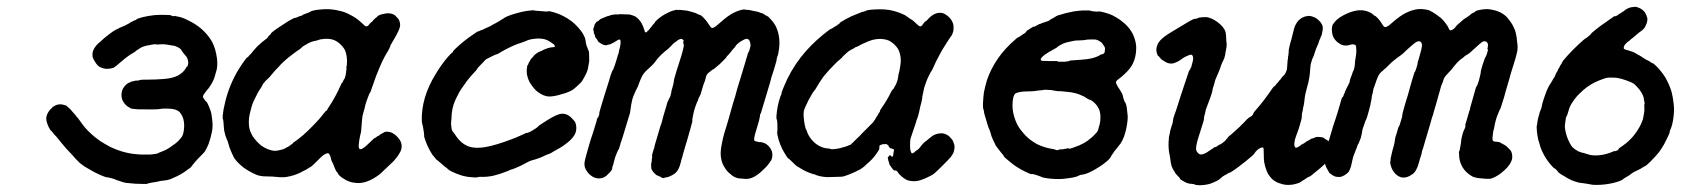

<svg xmlns="http://www.w3.org/2000/svg" viewBox="-20 -505 4981 569"><path d="M436 -460Q444 -461 462 -461Q486 -461 488 -459Q490 -457 493.5 -457Q497 -457 497 -458Q497 -458 506 -456Q520 -454 537 -445Q584 -423 608 -382Q619 -362 623 -332Q626 -307 620 -291Q619 -288 618 -284Q614 -266 602 -249Q599 -244 592 -236Q583 -225 582 -221Q581 -218 582 -216Q583 -214 586.5 -209Q590 -204 591 -204Q593 -204 599 -190Q601 -185 604 -177Q607 -169 608 -157Q612 -133 608 -114Q604 -94 598 -78Q592 -64 587 -56Q585 -53 575 -43Q563 -31 558 -25Q556 -22 553.5 -19.5Q551 -17 548.5 -13Q546 -9 543.5 -7.5Q541 -6 537 -3Q518 12 494 22Q489 24 485 26Q476 29 467 30Q463 30 457 31Q446 34 431 36Q427 37 421 38L415 40H400Q380 40 365 38Q358 37 354 37Q343 35 339 33Q334 31 330 30Q326 29 320.5 26.5Q315 24 309.5 23Q304 22 301 21Q298 20 294 20Q290 19 276 13Q258 5 247 -2Q243 -4 240 -6Q229 -12 219 -20Q215 -23 213.5 -25Q212 -27 208.5 -30Q205 -33 204 -34.5Q203 -36 194 -46Q183 -57 176 -65Q167 -76 160 -84Q154 -91 149.5 -97Q145 -103 142 -105Q138 -110 134 -115L129 -120L124 -129Q117 -144 117 -155Q118 -165 124 -174Q126 -177 128.5 -180Q131 -183 132 -183L133 -184Q133 -186 139.5 -190Q146 -194 151 -195Q160 -197 170 -194Q178 -192 178 -191Q178 -190 182 -187Q186 -184 190 -179.5Q194 -175 195.5 -173Q197 -171 200 -168L206 -161L207 -159Q209 -157 211 -155Q226 -134 231 -128Q251 -105 277 -87Q291 -78 306 -70Q329 -59 351 -53.5Q373 -48 399 -47Q411 -47 415.5 -47Q420 -47 426 -47Q439 -49 442 -49Q447 -50 449 -51Q449 -52 455 -54Q475 -61 489 -72Q491 -74 493 -75Q506 -83 517 -97Q522 -103 524 -114Q527 -130 525 -144Q523 -160 513 -172Q504 -182 482 -183Q464 -184 454 -182Q446 -180 390 -181Q371 -182 367 -184Q365 -186 362 -187Q356 -190 350 -197Q344 -204 342 -211Q340 -216 340 -222Q340 -228 341 -233Q343 -242 349 -249Q356 -258 365 -261Q368 -262 368 -262.5Q368 -263 373.5 -264Q379 -265 379 -265.5Q379 -266 383 -266Q392 -266 395 -268Q396 -269 419 -269Q442 -269 466 -271Q492 -273 507 -281Q524 -290 532 -305L534 -308Q534 -307 536 -309Q537 -313 538 -319Q538 -322 537 -326Q535 -335 530 -340Q522 -349 519 -354Q516 -358 515 -360Q509 -365 498 -369L491 -370Q486 -371 474 -373Q468 -373 464 -374Q460 -374 445 -373L441 -374L431 -373Q427 -372 422 -371Q405 -369 393 -361Q391 -359 388.5 -358Q386 -357 383 -354Q380 -351 376 -349Q361 -341 340 -323Q322 -307 316 -304Q306 -301 298 -301Q286 -301 275 -307Q267 -312 261 -323Q258 -327 258 -327.5Q258 -328 257 -330.5Q256 -333 256 -333Q254 -334 254 -345Q254 -356 265 -370L275 -380Q274 -378 279 -383Q288 -392 299 -400Q319 -416 328 -419Q330 -420 332.5 -421.5Q335 -423 335.5 -423Q336 -423 339 -424.5Q342 -426 347 -428Q353 -430 357 -433Q359 -434 360.5 -434.5Q362 -435 362 -435.5Q362 -436 364 -437Q366 -438 366.5 -438.5Q367 -439 369.5 -440Q372 -441 373.5 -442Q375 -443 377 -444Q385 -446 384.5 -447.5Q384 -449 402 -454Q419 -458 436 -460Z M931 -477Q959 -480 986 -473Q1001 -470 1016 -462Q1035 -453 1051 -438Q1060 -430 1062 -428Q1067 -425 1072 -430Q1073 -431 1076 -435L1080 -439Q1081 -438 1087 -446L1090 -449Q1090 -449 1093.5 -452Q1097 -455 1097.5 -455Q1098 -455 1099 -457Q1102 -460 1109 -462Q1113 -463 1117 -464Q1119 -464 1123 -465Q1134 -467 1144 -463Q1149 -462 1155 -455Q1162 -448 1163 -445Q1163 -444 1164 -441Q1167 -434 1165 -425Q1163 -415 1149 -391Q1146 -386 1143.5 -381.5Q1141 -377 1138.5 -373Q1136 -369 1136.5 -368Q1137 -367 1136 -366Q1135 -365 1134 -362Q1133 -359 1127.5 -350Q1122 -341 1121 -339Q1115 -329 1104 -303Q1096 -285 1084 -250Q1078 -232 1078 -233L1074 -226Q1072 -220 1071 -218Q1065 -203 1063 -195Q1062 -189 1060 -182Q1058 -175 1057 -172Q1054 -163 1053 -151Q1051 -129 1051 -126Q1051 -123 1050 -114Q1048 -106 1047 -102Q1041 -71 1044 -66Q1045 -63 1049 -63Q1056 -63 1076 -83Q1090 -97 1091 -96Q1092 -96 1097 -100Q1099 -102 1100 -102Q1103 -102 1104 -104Q1104 -105 1109.5 -108Q1115 -111 1117 -112Q1122 -117 1138 -113Q1147 -110 1157 -100Q1168 -89 1170 -77Q1172 -63 1164 -51Q1158 -40 1146 -27Q1120 -2 1107 10Q1087 26 1067 33Q1050 39 1034 37Q1022 36 1015 33Q1006 30 996 23Q992 21 987 16Q982 11 982 11Q983 9 977 3Q976 2 976 1.5Q976 1 974.5 -1.5Q973 -4 971 -9.5Q969 -15 967 -20Q961 -30 960 -39Q957 -48 954 -50Q951 -52 945 -49Q936 -45 923 -31Q907 -15 903 -12Q890 -3 867 8Q849 16 831 19Q823 21 806 20Q800 19 795 19Q789 18 776.5 18Q764 18 761 17.5Q758 17 753 16.5Q748 16 740 13Q719 4 701 -9Q684 -23 676 -34Q673 -38 672 -41Q671 -43 669 -47Q667 -51 667 -51.5Q667 -52 665.5 -55Q664 -58 663 -60.5Q662 -63 660 -68.5Q658 -74 657 -79Q655 -87 651 -95Q648 -102 646 -111Q645 -115 645 -115Q644 -116 642 -146Q641 -153 640 -153Q640 -153 640 -155Q640 -157 640 -161Q640 -165 641 -169Q642 -181 645 -192Q655 -242 681 -289Q689 -303 700 -319Q711 -335 713 -335Q715 -335 718 -340Q721 -343 721.5 -343.5Q722 -344 724 -346Q728 -352 743 -368L761 -384Q760 -383 759 -382Q774 -393 774 -395Q774 -396 777 -399Q783 -404 783 -406Q783 -407 791.5 -413.5Q800 -420 812.5 -428Q825 -436 834 -442Q851 -452 854 -452Q857 -452 862 -454.5Q867 -457 870 -457.5Q873 -458 875 -459Q877 -462 890 -466Q896 -468 899 -470Q906 -475 931 -477ZM960 -389Q956 -390 947.5 -390Q939 -390 936 -389Q929 -389 919 -385Q915 -384 910 -383Q904 -382 894 -377Q889 -374 884.5 -371.5Q880 -369 877 -367Q874 -365 874.5 -364.5Q875 -364 873 -363Q866 -357 859 -353Q853 -349 847 -344Q841 -339 834 -334Q820 -322 813 -315Q810 -311 806 -307Q799 -301 785 -284Q777 -274 773 -271Q768 -267 760 -257Q758 -253 755 -247.5Q752 -242 750 -240Q746 -235 734 -210Q728 -198 726.5 -191.5Q725 -185 723 -179Q720 -169 718 -155Q716 -132 721 -118Q723 -112 729 -101Q740 -85 755 -73Q774 -60 793 -58Q803 -58 817 -62Q828 -66 829 -68Q830 -68 833 -69.5Q836 -71 837.5 -72.5Q839 -74 842 -76Q848 -79 848 -81Q847 -81 853 -85Q877 -101 906 -131Q927 -152 942 -172Q947 -178 947 -177Q947 -176 948 -177Q950 -180 951 -182Q951 -184 954 -187Q974 -217 990 -253Q993 -260 994 -260Q995 -260 997 -265Q999 -270 1000 -270Q1001 -271 1003 -277.5Q1005 -284 1005 -287Q1005 -289 1006 -294L1007 -303L1006 -304Q1007 -305 1008 -314Q1010 -339 1002 -357Q996 -368 984.5 -377.5Q973 -387 960 -389Z M1553 -474Q1560 -475 1564 -474Q1566 -473 1577.5 -472.5Q1589 -472 1596 -471H1605Q1605 -472 1606 -472Q1607 -472 1612 -471Q1633 -466 1650 -457Q1662 -451 1674 -442Q1694 -426 1707 -406Q1713 -395 1714 -391Q1714 -389 1715 -386Q1716 -383 1716 -379Q1718 -369 1721 -363Q1722 -360 1723 -357.5Q1724 -355 1725 -353Q1726 -349 1726 -334Q1727 -324 1725 -317Q1723 -301 1719 -291Q1716 -285 1712 -277Q1705 -263 1700 -259Q1697 -256 1690 -249.5Q1683 -243 1676 -238Q1664 -231 1645 -226Q1623 -219 1607.5 -219Q1592 -219 1573 -233Q1562 -242 1553 -256Q1545 -268 1542 -283Q1541 -287 1541 -294.5Q1541 -302 1542 -306Q1543 -313 1544 -312.5Q1545 -312 1547 -319Q1549 -323 1550 -324Q1551 -325 1552 -327.5Q1553 -330 1554 -331Q1558 -334 1559 -336Q1566 -345 1568 -345Q1568 -345 1570.5 -347Q1573 -349 1573 -349H1574Q1575 -351 1582 -353Q1586 -354 1588 -356Q1602 -363 1616 -365Q1622 -365 1623.5 -366Q1625 -367 1624 -370Q1622 -374 1612 -380Q1604 -386 1593 -389Q1579 -392 1563 -390Q1547 -388 1540 -384Q1538 -383 1529.5 -380Q1521 -377 1512 -374Q1489 -365 1465 -351Q1458 -346 1452 -344Q1449 -344 1435.5 -337Q1422 -330 1420 -329Q1417 -326 1397 -305Q1394 -301 1392.5 -298.5Q1391 -296 1387 -292Q1368 -272 1356 -254Q1345 -239 1340 -230Q1338 -225 1335 -220Q1326 -203 1322 -187Q1318 -170 1318 -154Q1317 -147 1317 -144Q1316 -139 1318 -126Q1319 -117 1325 -111Q1327 -109 1332 -101Q1346 -81 1364 -73Q1377 -67 1395 -67Q1409 -67 1423 -70Q1449 -75 1490 -90Q1507 -96 1531 -107Q1538 -111 1540.5 -111Q1543 -111 1546.5 -112.5Q1550 -114 1550 -114L1554 -116Q1555 -117 1563 -121.5Q1571 -126 1574 -129.5Q1577 -133 1582 -136Q1587 -139 1599 -147Q1630 -167 1645 -168Q1651 -168 1655 -167Q1667 -164 1677 -152Q1683 -146 1685 -142Q1688 -134 1688 -126Q1688 -117 1685 -110Q1680 -98 1665 -85Q1648 -71 1631 -62Q1630 -61 1622 -57Q1612 -50 1605 -48Q1602 -47 1599 -46Q1580 -36 1557 -30Q1549 -28 1535 -20Q1529 -16 1510 -8Q1504 -5 1496.5 -3Q1489 -1 1487 1Q1480 4 1468 8Q1464 9 1459 11Q1453 13 1441 16Q1421 20 1405 19Q1399 19 1396 20Q1391 22 1376 20Q1359 19 1342 13Q1330 9 1318 3Q1310 -1 1307 -4Q1306 -6 1302 -8.5Q1298 -11 1294 -15Q1290 -19 1287 -21Q1284 -23 1281 -26Q1275 -32 1275 -30L1261 -47Q1245 -72 1237 -100V-104L1236 -114Q1235 -119 1234 -126Q1233 -133 1232 -135.5Q1231 -138 1230 -146Q1229 -180 1239 -215Q1250 -252 1272 -287Q1288 -314 1308 -337Q1319 -349 1320 -349Q1322 -349 1323 -353Q1322 -353 1329 -360Q1355 -385 1387 -406Q1396 -413 1398 -412Q1399 -412 1404 -415Q1407 -416 1408 -416Q1409 -416 1411.5 -417.5Q1414 -419 1414.5 -419Q1415 -419 1417.5 -420.5Q1420 -422 1423 -423Q1432 -426 1444 -434Q1447 -435 1449.5 -436.5Q1452 -438 1452.5 -438.5Q1453 -439 1455.5 -440Q1458 -441 1458 -441.5Q1458 -442 1462 -444Q1466 -446 1466 -446.5Q1466 -447 1470 -449Q1474 -451 1476 -453Q1479 -455 1492 -460Q1506 -465 1527 -470Q1540 -473 1553 -474Z M2184 -477Q2185 -477 2186 -477Q2187 -477 2187 -477Q2187 -476 2193 -476Q2200 -476 2211 -473Q2216 -472 2221.5 -471Q2227 -470 2231.5 -468Q2236 -466 2238 -466Q2241 -465 2247 -461Q2253 -457 2254 -457Q2256 -457 2263 -449Q2271 -441 2277 -431Q2281 -424 2284 -415Q2294 -385 2287 -350Q2286 -342 2284 -338Q2282 -334 2282 -331Q2282 -326 2278 -314Q2276 -307 2273 -297Q2270 -287 2267.5 -280Q2265 -273 2264.5 -269.5Q2264 -266 2262 -260Q2258 -247 2250 -220Q2248 -214 2245.5 -205Q2243 -196 2241 -190Q2237 -176 2235 -170Q2233 -167 2232.5 -165.5Q2232 -164 2232 -160Q2231 -151 2224 -129Q2215 -101 2215 -93Q2215 -91 2215 -89Q2217 -86 2229 -84Q2237 -84 2242.5 -82Q2248 -80 2251 -78Q2259 -72 2262 -67Q2263 -66 2265 -62Q2269 -55 2269 -46Q2269 -33 2262 -25Q2254 -13 2242 -2Q2224 16 2208 22Q2198 26 2187 25Q2167 24 2163 22Q2153 19 2145 11Q2135 4 2128 -8Q2121 -18 2118 -31Q2113 -50 2119 -78Q2122 -95 2127 -112Q2129 -117 2132.5 -129.5Q2136 -142 2140 -155Q2143 -166 2147 -180Q2151 -194 2153 -201Q2156 -210 2158.5 -218.5Q2161 -227 2162 -231.5Q2163 -236 2164 -239Q2165 -242 2167 -249Q2170 -258 2175 -275Q2181 -296 2188 -318Q2192 -333 2194 -338Q2196 -347 2198 -350Q2201 -354 2203 -364Q2204 -368 2204 -368Q2205 -370 2203.5 -377Q2202 -384 2200 -386Q2200 -387 2197.5 -388.5Q2195 -390 2193 -390Q2188 -390 2180 -385Q2167 -378 2161 -370Q2159 -366 2155 -362Q2151 -358 2146.5 -352Q2142 -346 2138 -342Q2134 -338 2134 -338Q2135 -336 2113 -315Q2101 -305 2098 -302.5Q2095 -300 2094.5 -299.5Q2094 -299 2094 -300Q2093 -300 2087 -295Q2084 -292 2082 -291Q2076 -287 2073 -280Q2072 -278 2071.5 -275Q2071 -272 2070 -268Q2064 -254 2059 -235Q2056 -223 2053 -219Q2051 -216 2049 -210Q2049 -207 2047 -205Q2045 -201 2039 -184Q2037 -178 2034 -164Q2033 -158 2032 -152.5Q2031 -147 2032 -146Q2032 -145 2027 -127Q2023 -114 2022 -109.5Q2021 -105 2018.5 -97Q2016 -89 2013 -78.5Q2010 -68 2007.5 -60Q2005 -52 2004 -48Q2003 -44 2002.5 -41.5Q2002 -39 2000 -34Q1997 -21 1994 -12Q1990 -1 1985 4Q1980 11 1966 17Q1958 21 1950 21L1949 23H1947Q1944 22 1941 22L1940 21H1941Q1940 20 1934 17.5Q1928 15 1928 15Q1926 15 1921 10Q1915 5 1911 -3L1910 -7V-12Q1909 -20 1910 -20Q1910 -20 1911 -25.5Q1912 -31 1911.5 -31.5Q1911 -32 1912 -35Q1914 -42 1912 -43Q1912 -44 1913 -48Q1918 -66 1919 -67Q1919 -69 1920.5 -75Q1922 -81 1924.5 -88.5Q1927 -96 1930.5 -108.5Q1934 -121 1936 -127.5Q1938 -134 1941 -142Q1943 -150 1945.5 -159.5Q1948 -169 1950.5 -176.5Q1953 -184 1954.5 -189.5Q1956 -195 1957 -199Q1958 -203 1959 -204.5Q1960 -206 1960 -206L1963 -213Q1964 -215 1965 -216Q1966 -217 1968 -225Q1970 -233 1970 -236Q1970 -237 1973 -246.5Q1976 -256 1976.5 -261.5Q1977 -267 1978 -271Q1981 -281 1985 -295Q1988 -304 1999 -339Q2004 -356 2006 -366Q2007 -371 2006 -374.5Q2005 -378 2004.5 -379.5Q2004 -381 2005 -381.5Q2006 -382 2006 -384Q2005 -388 2000 -389.5Q1995 -391 1985 -383Q1981 -380 1977.5 -377.5Q1974 -375 1971 -371Q1962 -361 1951 -353Q1938 -342 1933 -336Q1930 -333 1926.5 -328.5Q1923 -324 1921 -321Q1916 -314 1898 -298Q1888 -289 1883 -279.5Q1878 -270 1873 -256Q1871 -249 1868 -244Q1866 -241 1857 -220Q1855 -215 1854 -211Q1850 -194 1848 -177Q1848 -172 1845 -163.5Q1842 -155 1841 -150.5Q1840 -146 1836 -134Q1831 -118 1826 -101Q1824 -94 1821.5 -87.5Q1819 -81 1818 -76Q1815 -64 1812 -60Q1811 -59 1809.5 -55.5Q1808 -52 1807 -49Q1803 -41 1799 -24Q1798 -17 1795 -11Q1794 -7 1794 -5Q1793 1 1783 10Q1777 17 1771 20Q1754 28 1737 19Q1723 11 1716 -3Q1712 -10 1712 -20Q1712 -28 1722 -62Q1726 -76 1728 -82.5Q1730 -89 1731.5 -94Q1733 -99 1736.5 -109Q1740 -119 1741.5 -125Q1743 -131 1745.5 -138Q1748 -145 1749 -151Q1750 -154 1750.5 -155.5Q1751 -157 1752 -156L1755 -163Q1757 -169 1756 -169Q1755 -169 1763 -195Q1766 -206 1769 -215Q1772 -224 1773 -228Q1777 -242 1785 -266Q1787 -274 1789 -280Q1791 -286 1792.5 -290Q1794 -294 1794 -294L1798 -300Q1798 -303 1799 -304Q1800 -305 1805.5 -322.5Q1811 -340 1811 -342Q1812 -342 1813 -346.5Q1814 -351 1814.5 -354Q1815 -357 1815.5 -359Q1816 -361 1816.5 -361.5Q1817 -362 1817.5 -367Q1818 -372 1819 -373Q1819 -375 1819 -379Q1819 -383 1819 -384Q1818 -388 1815 -388Q1813 -388 1807 -384Q1800 -379 1791 -375Q1787 -373 1782.5 -372.5Q1778 -372 1778 -371Q1776 -370 1769 -372Q1761 -375 1755 -380Q1751 -383 1751.5 -383.5Q1752 -384 1750 -387Q1745 -393 1744 -395Q1743 -403 1740 -406Q1740 -406 1740 -407.5Q1740 -409 1739.5 -411.5Q1739 -414 1738.5 -416Q1738 -418 1738 -418L1742 -431V-432Q1744 -435 1745.5 -437Q1747 -439 1748 -440.5Q1749 -442 1750 -441Q1750 -441 1753 -443Q1761 -450 1762 -450Q1762 -449 1765.5 -451Q1769 -453 1770 -453Q1771 -453 1772.5 -454Q1774 -455 1775 -455Q1778 -456 1780 -457Q1782 -458 1782 -457.5Q1782 -457 1783 -457.5Q1784 -458 1785.5 -458.5Q1787 -459 1790 -460Q1797 -462 1802 -462Q1805 -463 1810 -462L1818 -463L1846 -462Q1855 -460 1863 -456Q1874 -449 1882 -435Q1886 -427 1890 -415Q1891 -409 1894 -409Q1897 -409 1899 -413Q1901 -415 1902 -415.5Q1903 -416 1903 -416.5Q1903 -417 1904.5 -418.5Q1906 -420 1906 -420.5Q1906 -421 1907.5 -422.5Q1909 -424 1909 -424Q1909 -424 1911.5 -427Q1914 -430 1914 -430.5Q1914 -431 1917 -434Q1922 -439 1921 -439Q1920 -439 1927 -446Q1943 -460 1959 -467Q1970 -473 1981 -475Q1985 -477 1985.5 -476Q1986 -475 1991.5 -475.5Q1997 -476 1997.5 -475.5Q1998 -475 2006 -474.5Q2014 -474 2018 -473Q2022 -472 2026 -471Q2030 -470 2034.5 -468.5Q2039 -467 2039 -467Q2041 -467 2048 -463Q2052 -461 2053 -461Q2057 -461 2065.5 -452Q2074 -443 2079 -435Q2086 -424 2088 -423Q2092 -421 2096 -424Q2100 -425 2112 -436Q2136 -458 2154 -467Q2170 -475 2184 -477Z M2573 -477Q2604 -479 2627 -473Q2646 -468 2662 -460L2675 -451L2681 -447Q2683 -447 2700 -431Q2705 -426 2709 -427Q2712 -428 2718 -437Q2722 -442 2723 -442Q2726 -443 2729 -447Q2732 -451 2732.5 -451Q2733 -451 2736 -454Q2739 -457 2739.5 -457Q2740 -457 2742 -459Q2755 -468 2768 -467Q2775 -467 2784 -461Q2797 -452 2802 -441Q2806 -433 2806 -424Q2806 -417 2805 -412Q2802 -402 2800 -399.5Q2798 -397 2795.5 -393.5Q2793 -390 2785 -377.5Q2777 -365 2772 -356.5Q2767 -348 2763 -340Q2753 -322 2745 -303Q2741 -294 2738 -291Q2737 -289 2735.5 -286Q2734 -283 2731 -277Q2728 -271 2728 -270.5Q2728 -270 2724 -260Q2718 -245 2716 -231Q2715 -226 2714 -222Q2713 -218 2713 -214Q2712 -206 2707 -188Q2705 -179 2704 -174Q2701 -160 2698 -153Q2696 -149 2695.5 -146Q2695 -143 2693.5 -139Q2692 -135 2686.5 -118.5Q2681 -102 2680 -99Q2677 -93 2677 -76Q2677 -64 2678 -60Q2680 -52 2682 -51Q2685 -50 2689 -53Q2691 -55 2693 -57Q2702 -62 2707 -69Q2716 -82 2727 -89Q2730 -91 2734 -95Q2745 -104 2748 -105Q2749 -105 2753 -107Q2761 -110 2770 -110Q2778 -110 2785 -106Q2790 -104 2794 -100Q2803 -91 2805 -85Q2806 -82 2808 -76Q2810 -68 2807 -57Q2805 -49 2797 -39Q2793 -34 2774.5 -15.5Q2756 3 2750 8Q2744 13 2739 15.5Q2734 18 2728.5 20.5Q2723 23 2721 24Q2719 25 2713 27Q2701 32 2688 32Q2681 32 2674.5 30.5Q2668 29 2665 27Q2659 24 2651 17Q2643 10 2641 6Q2640 4 2639 3Q2638 2 2636.5 1Q2635 0 2634 0Q2633 0 2633 1L2632 0H2630Q2630 1 2626.5 -3Q2623 -7 2617 -16L2616 -17Q2615 -20 2615 -20L2616 -19Q2613 -27 2612 -32Q2611 -37 2611 -38V-39L2612 -40L2613 -42Q2614 -40 2614.5 -40.5Q2615 -41 2615 -44L2614 -47L2616 -44Q2618 -43 2619 -44V-46L2620 -44Q2624 -38 2626 -42Q2627 -43 2627.5 -48.5Q2628 -54 2629 -57Q2630 -62 2628 -63Q2626 -64 2621.5 -65Q2617 -66 2617 -67Q2617 -69 2614 -69Q2614 -69 2614 -71Q2614 -74 2607 -78Q2605 -78 2603 -78Q2594 -78 2592 -76Q2591 -76 2591 -76L2587 -74Q2586 -73 2586 -69.5Q2586 -66 2586 -65Q2586 -61 2577 -49Q2565 -32 2549 -19Q2545 -15 2541 -11.5Q2537 -8 2529 -3Q2514 5 2499 11Q2489 15 2479 18Q2475 19 2464.5 19Q2454 19 2447.5 19.5Q2441 20 2432 20Q2413 19 2399 14Q2394 11 2390 11Q2380 8 2369 3Q2358 -2 2351 -7Q2344 -11 2341 -13Q2338 -15 2328 -25Q2318 -35 2317 -35Q2315 -35 2307 -48Q2290 -75 2284 -105L2283 -114Q2284 -113 2284 -125Q2284 -151 2281 -153Q2281 -154 2281 -161Q2283 -190 2292 -217Q2294 -223 2294.5 -223Q2295 -223 2295.5 -225Q2296 -227 2296 -228Q2295 -229 2303 -248Q2322 -295 2353 -335Q2381 -371 2419 -402Q2440 -419 2442 -419Q2444 -420 2446 -421Q2462 -430 2472 -439L2470 -438Q2468 -437 2467.5 -437Q2467 -437 2470.5 -439Q2474 -441 2478.5 -443.5Q2483 -446 2486 -448Q2504 -458 2521 -464Q2537 -471 2538 -470L2544 -472Q2549 -476 2573 -477ZM2598 -389Q2583 -391 2567 -387Q2555 -384 2534 -374Q2521 -367 2519 -366H2518L2519 -367L2517 -366Q2515 -365 2510.5 -362Q2506 -359 2501 -357Q2494 -353 2489 -348Q2486 -345 2483 -342.5Q2480 -340 2478 -338Q2476 -334 2467 -327Q2463 -324 2457 -318Q2435 -296 2422 -280Q2410 -264 2401 -248Q2396 -239 2393 -236Q2389 -232 2376 -208Q2363 -182 2362 -175Q2360 -162 2365 -134Q2368 -120 2370 -120Q2370 -120 2373 -111Q2379 -97 2391 -85Q2399 -77 2409 -72Q2420 -66 2434 -65Q2440 -64 2441 -64Q2443 -61 2465 -65Q2471 -66 2473 -67Q2481 -69 2484 -70Q2485 -70 2486 -70.5Q2487 -71 2490 -72Q2496 -75 2497 -75Q2499 -75 2501 -76.5Q2503 -78 2503 -79Q2503 -78 2508 -83L2510 -85L2511 -86Q2512 -87 2517.5 -92.5Q2523 -98 2526 -100.5Q2529 -103 2530 -104.5Q2531 -106 2535 -110Q2539 -114 2539 -114Q2539 -114 2548 -123Q2557 -132 2561 -136L2565 -140L2566 -141Q2567 -142 2568.5 -144Q2570 -146 2571 -147.5Q2572 -149 2571 -149L2573 -150Q2574 -152 2574 -152.5Q2574 -153 2575.5 -155Q2577 -157 2577 -157.5Q2577 -158 2579 -160.5Q2581 -163 2581.5 -165Q2582 -167 2585 -170Q2589 -176 2588 -178Q2588 -178 2592 -184Q2609 -208 2621 -233Q2625 -240 2626 -240Q2627 -240 2631 -247Q2632 -251 2633 -251Q2634 -251 2636.5 -258Q2639 -265 2640 -268Q2640 -270 2641 -274Q2643 -281 2642 -282Q2642 -282 2643 -285Q2646 -295 2648 -310Q2651 -327 2648 -341Q2646 -351 2642 -359Q2632 -375 2616 -384Q2607 -388 2598 -389Z M3188 -474Q3194 -474 3203 -474Q3212 -474 3212 -473Q3214 -472 3223 -471Q3235 -470 3235 -471Q3236 -471 3240 -471Q3260 -467 3276 -460Q3290 -453 3301 -445Q3328 -425 3338.5 -401Q3349 -377 3347 -356Q3346 -335 3337 -316Q3329 -300 3311 -284Q3305 -278 3294 -270Q3287 -265 3287 -260Q3288 -256 3294 -246Q3308 -226 3308 -219Q3308 -217 3310.5 -210Q3313 -203 3314 -202Q3317 -199 3319 -188Q3321 -172 3322 -161Q3322 -151 3321 -143Q3318 -120 3311 -100Q3306 -87 3301 -80Q3299 -78 3294 -71Q3289 -64 3286 -61Q3283 -58 3280 -53Q3277 -48 3275 -45.5Q3273 -43 3272 -40Q3266 -29 3237 -10Q3207 9 3191 12Q3180 13 3174 17Q3169 19 3160 21Q3149 23 3131 25Q3109 27 3081 23Q3068 21 3066 19Q3066 19 3062 17.5Q3058 16 3055 15Q3053 14 3045.5 12Q3038 10 3037 11Q3035 12 3017 3Q2992 -9 2971 -27Q2955 -40 2955 -42Q2955 -43 2952.5 -46Q2950 -49 2945.5 -54.5Q2941 -60 2939 -63Q2931 -72 2928 -80Q2927 -83 2924 -88Q2918 -100 2914 -116Q2911 -124 2908 -131Q2904 -143 2900 -158Q2899 -161 2897.5 -166.5Q2896 -172 2896 -175Q2895 -181 2894 -182Q2893 -183 2893 -198Q2894 -218 2896 -232Q2900 -251 2905 -268Q2929 -337 2989 -388Q2992 -391 2993.5 -392Q2995 -393 2996.5 -394Q2998 -395 2998 -395Q2999 -394 3011 -403Q3015 -405 3017.5 -407Q3020 -409 3021 -410.5Q3022 -412 3022 -412Q3022 -412 3021 -412L3020 -411Q3021 -413 3032.5 -420Q3044 -427 3044 -427V-426L3043 -425Q3045 -425 3055 -431Q3060 -434 3061.5 -434Q3063 -434 3067 -436Q3071 -438 3071 -437.5Q3071 -437 3074 -438.5Q3077 -440 3078 -440Q3088 -442 3094 -448Q3094 -448 3097.5 -449.5Q3101 -451 3101 -451.5Q3101 -452 3104 -453L3110 -457Q3110 -457 3114 -459Q3139 -467 3161 -471Q3174 -473 3188 -474ZM3225 -388Q3221 -388 3211.5 -388Q3202 -388 3198 -387Q3194 -386 3191.5 -386Q3189 -386 3184 -385.5Q3179 -385 3172 -385Q3165 -385 3160 -383.5Q3155 -382 3153 -382Q3141 -380 3131 -376Q3119 -370 3115 -367Q3113 -364 3103 -359Q3088 -351 3078 -344Q3061 -332 3065 -326Q3066 -324 3091 -324Q3113 -324 3113 -324Q3113 -322 3121 -322H3124H3136Q3139 -323 3143 -323Q3150 -324 3150 -325Q3150 -326 3156 -326Q3189 -328 3204 -330Q3229 -334 3242 -343Q3245 -345 3245 -344.5Q3245 -344 3246 -344Q3249 -344 3252 -347.5Q3255 -351 3254 -354Q3254 -355 3254 -356Q3257 -362 3251 -370Q3249 -373 3248.5 -373.5Q3248 -374 3246.5 -376.5Q3245 -379 3240 -382Q3233 -387 3225 -388ZM3096 -238Q3094 -238 3088.5 -238.5Q3083 -239 3078 -239Q3073 -239 3070 -238Q3057 -237 3051 -236Q3043 -234 3019 -234Q2998 -233 2989 -228Q2983 -223 2981 -204Q2979 -180 2986 -158Q2993 -135 3005 -120Q3008 -117 3010 -114Q3018 -103 3033 -91Q3044 -83 3053 -78Q3075 -67 3102 -63Q3108 -62 3108 -61Q3109 -60 3116 -60L3118 -62H3120Q3130 -62 3142 -65Q3147 -66 3148 -66V-65L3146 -64H3149Q3151 -65 3153 -65Q3160 -67 3170 -71Q3174 -73 3175 -73Q3177 -73 3184 -77Q3188 -79 3188.5 -79Q3189 -79 3192 -81Q3195 -83 3195.5 -83Q3196 -83 3198.5 -85Q3201 -87 3202 -87Q3202 -87 3212 -95Q3215 -97 3222.5 -104.5Q3230 -112 3230 -112.5Q3230 -113 3231 -114Q3235 -119 3236 -127Q3236 -128 3237 -130Q3242 -144 3241 -164Q3240 -175 3237 -181Q3231 -194 3221.5 -202Q3212 -210 3207 -210Q3207 -210 3202 -213Q3194 -219 3188 -221Q3168 -231 3141 -233Q3120 -235 3120 -235Q3119 -234 3113.5 -235Q3108 -236 3107.5 -236Q3107 -236 3103.5 -236.5Q3100 -237 3096 -238Z M3852 -457Q3861 -459 3869 -456Q3884 -452 3895 -437Q3901 -428 3900 -422Q3900 -420 3900 -417Q3899 -410 3897 -402Q3893 -392 3889 -383Q3888 -379 3887 -376Q3886 -373 3883 -367Q3880 -361 3876.5 -349.5Q3873 -338 3871 -334.5Q3869 -331 3867.5 -325.5Q3866 -320 3865 -317Q3864 -314 3863 -303Q3862 -284 3860 -274Q3859 -268 3857 -259Q3855 -250 3853 -244Q3848 -226 3847 -218Q3845 -198 3843 -190Q3842 -188 3841.5 -183Q3841 -178 3839.5 -173Q3838 -168 3838 -161.5Q3838 -155 3836.5 -150Q3835 -145 3831.5 -132.5Q3828 -120 3826 -115.5Q3824 -111 3822.5 -106Q3821 -101 3819 -96Q3817 -90 3816 -81.5Q3815 -73 3818 -69Q3821 -64 3834 -74Q3837 -77 3840 -78Q3843 -79 3849 -83.5Q3855 -88 3856 -88Q3857 -88 3861.5 -91Q3866 -94 3866 -94Q3870 -94 3878 -98Q3881 -100 3892 -99Q3898 -98 3898 -98Q3900 -99 3909 -92Q3913 -90 3914 -89Q3922 -85 3926 -73Q3929 -67 3928 -56Q3928 -48 3923 -40Q3916 -27 3894 -8Q3886 -1 3882 2Q3871 11 3866 15Q3864 17 3859 19Q3854 21 3849.5 24.5Q3845 28 3841 30Q3837 32 3835 34Q3830 38 3816 41Q3809 43 3798 43Q3785 43 3775 39Q3766 37 3757 31Q3749 26 3742 16Q3738 11 3738 10.5Q3738 10 3736 6Q3734 2 3734 2Q3734 2 3733 -1Q3729 -11 3727 -22Q3725 -31 3725 -57Q3725 -66 3724 -67Q3721 -69 3716 -67Q3704 -61 3698 -51Q3695 -46 3686 -39Q3681 -35 3681 -35Q3680 -33 3651 -11Q3632 3 3628 5Q3625 6 3624 7H3623Q3623 6 3616 11Q3613 13 3610 14Q3601 19 3596 24.5Q3591 30 3568 39Q3552 44 3533 44Q3521 43 3521 42Q3521 41 3513 40Q3507 39 3508 40Q3508 40 3504 39Q3497 38 3487 32Q3476 26 3477 24Q3477 23 3470.5 16.5Q3464 10 3464 9.5Q3464 9 3461 4Q3455 -4 3452 -13Q3449 -24 3448 -35Q3448 -38 3447 -42Q3443 -58 3443 -76Q3443 -87 3444 -93Q3444 -97 3444 -97.5Q3444 -98 3445 -102.5Q3446 -107 3447 -111Q3447 -117 3455 -140L3457 -153Q3456 -152 3466 -180Q3469 -189 3479 -221Q3504 -296 3504 -296Q3506 -296 3508 -302Q3509 -305 3510 -305L3512 -313Q3513 -316 3514.5 -322Q3516 -328 3516 -333Q3515 -343 3510 -343Q3505 -343 3491 -336Q3487 -334 3482 -330Q3473 -323 3462 -319Q3460 -318 3456 -317Q3452 -316 3451 -317Q3451 -317 3446 -317Q3439 -318 3431 -323Q3426 -327 3425 -327Q3423 -327 3415 -337Q3412 -341 3411 -340L3408 -349Q3405 -360 3410 -372Q3413 -380 3422 -389Q3433 -399 3435 -399Q3436 -399 3437 -401Q3441 -404 3488 -432Q3519 -451 3521 -449L3527 -450Q3528 -451 3529 -451Q3531 -453 3543.5 -454Q3556 -455 3562 -453Q3579 -448 3595 -434Q3612 -419 3613 -404Q3613 -401 3613.5 -398.5Q3614 -396 3614 -389.5Q3614 -383 3615 -378Q3616 -369 3613 -355Q3611 -348 3611 -343Q3609 -332 3604 -323Q3602 -321 3598.5 -310.5Q3595 -300 3594 -297.5Q3593 -295 3591.5 -291.5Q3590 -288 3587 -281Q3581 -269 3579 -258Q3576 -249 3574.5 -244Q3573 -239 3573 -236Q3571 -225 3555 -184Q3553 -180 3553 -177Q3552 -171 3549 -161Q3548 -157 3548 -152Q3547 -146 3544 -137Q3541 -128 3531 -96Q3523 -70 3525 -60Q3528 -52 3535 -48Q3542 -45 3556 -53Q3568 -61 3577 -67Q3581 -70 3581 -70V-69Q3581 -68 3582 -69Q3584 -69 3590 -74Q3595 -77 3595 -77Q3596 -76 3602.5 -81Q3609 -86 3611 -88Q3612 -90 3614 -92Q3619 -96 3619 -98Q3619 -99 3628 -106Q3655 -129 3676 -152Q3683 -158 3683.5 -158Q3684 -158 3686 -159Q3693 -163 3695 -170Q3696 -173 3700 -177Q3725 -205 3750 -242Q3756 -250 3756 -249Q3758 -249 3762 -255Q3763 -257 3763.5 -257Q3764 -257 3766 -259.5Q3768 -262 3769 -263Q3770 -264 3771 -266L3772 -267L3774 -268Q3774 -270 3775 -270.5Q3776 -271 3777 -272.5Q3778 -274 3779 -276Q3781 -278 3784 -281Q3786 -283 3787 -284Q3788 -285 3788 -285.5Q3788 -286 3789 -287.5Q3790 -289 3791.5 -292.5Q3793 -296 3794 -300Q3795 -314 3796 -327Q3796 -329 3797 -330Q3797 -332 3797 -334.5Q3797 -337 3798 -340Q3800 -356 3799 -356Q3799 -357 3801.5 -368Q3804 -379 3807 -388Q3811 -405 3815 -420Q3819 -434 3828 -444Q3839 -455 3852 -457Z M4183 -478Q4192 -479 4204 -477Q4216 -475 4218 -473Q4220 -472 4225.5 -469Q4231 -466 4232 -465Q4233 -464 4239 -460Q4251 -452 4257 -445Q4267 -433 4271 -426Q4274 -419 4275.5 -417Q4277 -415 4279 -415Q4281 -415 4282 -416Q4283 -417 4283 -417Q4284 -416 4287.5 -419Q4291 -422 4292 -423Q4294 -428 4318 -448Q4324 -452 4327.5 -454Q4331 -456 4332.5 -457.5Q4334 -459 4337 -461Q4340 -463 4340.5 -464Q4341 -465 4346 -467Q4351 -469 4351.5 -470.5Q4352 -472 4358 -474Q4373 -478 4389 -478Q4401 -477 4411 -474Q4426 -470 4438 -461Q4445 -456 4450 -449Q4453 -445 4457.5 -439Q4462 -433 4466 -424Q4474 -409 4476 -381Q4477 -377 4477 -374Q4478 -369 4477 -356Q4474 -338 4457 -286Q4455 -279 4454 -275Q4453 -271 4452 -268Q4450 -260 4442 -234Q4439 -223 4437 -215.5Q4435 -208 4432 -200Q4428 -186 4426 -182Q4424 -179 4422.5 -175Q4421 -171 4417.5 -162.5Q4414 -154 4413 -149Q4410 -139 4408 -126Q4407 -121 4406 -118Q4405 -115 4404.5 -109.5Q4404 -104 4403.5 -101Q4403 -98 4403 -94Q4403 -90 4404 -89Q4405 -85 4415 -85Q4425 -84 4427 -82Q4428 -81 4434 -78Q4443 -74 4449 -67Q4454 -62 4454 -62Q4454 -62 4455 -61Q4456 -60 4457 -58.5Q4458 -57 4459 -55Q4463 -45 4461 -33Q4459 -26 4454 -18Q4448 -9 4439 -1Q4420 17 4400 24Q4396 25 4389 25Q4382 25 4379.5 24.5Q4377 24 4368 23.5Q4359 23 4354.5 21.5Q4350 20 4349 20Q4346 20 4337 14Q4313 -2 4306 -30Q4304 -39 4304 -49Q4303 -56 4304 -56Q4306 -58 4307 -67Q4308 -73 4309 -77.5Q4310 -82 4310 -86Q4310 -92 4315 -110Q4318 -119 4319 -120Q4323 -127 4323 -133L4322 -134Q4322 -133 4323 -137Q4324 -141 4326 -147L4335 -178H4336Q4336 -180 4336 -181Q4336 -183 4342.5 -205Q4349 -227 4351.5 -237Q4354 -247 4356.5 -250.5Q4359 -254 4360 -258Q4361 -262 4363 -267Q4367 -283 4368 -288Q4368 -293 4369.5 -298Q4371 -303 4373 -311Q4380 -332 4381 -334Q4384 -337 4387 -347Q4391 -360 4389 -359Q4388 -359 4388 -361Q4391 -371 4389 -376Q4385 -385 4375 -382Q4370 -380 4343 -355Q4335 -347 4332 -345.5Q4329 -344 4325 -341.5Q4321 -339 4317 -335Q4305 -327 4298 -319Q4292 -312 4289 -308.5Q4286 -305 4284.5 -302.5Q4283 -300 4276 -293Q4262 -279 4259 -272Q4258 -268 4256 -262.5Q4254 -257 4252.5 -254Q4251 -251 4249.5 -245Q4248 -239 4246 -232.5Q4244 -226 4242 -218.5Q4240 -211 4236 -197Q4229 -174 4228 -170Q4228 -167 4226 -162.5Q4224 -158 4222 -150Q4220 -142 4218 -136Q4216 -130 4213 -119Q4203 -86 4202 -82Q4198 -67 4196 -62Q4194 -59 4194 -55Q4193 -48 4188 -34Q4187 -30 4185 -23Q4178 3 4166 11Q4150 23 4135 21Q4130 20 4124 17Q4116 12 4111 5Q4104 -4 4101 -17Q4099 -23 4101 -30Q4101 -34 4101 -34.5Q4101 -35 4102.5 -41Q4104 -47 4104.5 -50Q4105 -53 4107 -60.5Q4109 -68 4110 -71Q4111 -74 4112 -78.5Q4113 -83 4113.5 -87.5Q4114 -92 4115 -97Q4117 -103 4120 -113Q4123 -125 4124 -127Q4125 -129 4126.5 -131.5Q4128 -134 4129 -138Q4134 -154 4135 -158L4136 -165Q4135 -165 4144 -196Q4147 -207 4149 -213Q4151 -218 4154.5 -231Q4158 -244 4160 -251Q4167 -276 4172 -291Q4172 -292 4173 -292Q4174 -292 4178 -305Q4182 -317 4181 -319Q4181 -320 4185 -332Q4194 -362 4194 -370Q4194 -375 4193 -377Q4189 -386 4178 -381Q4171 -377 4151 -359Q4135 -343 4131 -341Q4128 -339 4124 -336Q4120 -333 4116 -330Q4112 -327 4106 -322Q4086 -302 4074 -292Q4071 -290 4069 -287Q4065 -282 4060 -269Q4055 -254 4052 -246Q4050 -242 4049.5 -237.5Q4049 -233 4048 -229.5Q4047 -226 4046 -222Q4044 -206 4042 -199L4041 -193V-192Q4040 -191 4039.5 -187.5Q4039 -184 4036.5 -176Q4034 -168 4032.5 -162Q4031 -156 4029.5 -153Q4028 -150 4028 -149L4027 -148L4019 -125Q4017 -119 4017 -116Q4016 -109 4013 -97Q4011 -92 4009.5 -88Q4008 -84 4007 -81.5Q4006 -79 4006 -79Q4005 -80 4002 -71Q4001 -67 3999 -63Q3995 -52 3992 -45Q3991 -43 3990 -39.5Q3989 -36 3988 -31Q3984 -10 3981 -5Q3979 -1 3979 0Q3978 4 3972 9Q3969 11 3969 11Q3969 11 3965 14Q3960 17 3954 19Q3947 20 3941 19Q3934 18 3927 13Q3918 7 3918 4Q3918 4 3916 1Q3909 -10 3907 -19Q3907 -20 3906.5 -24.5Q3906 -29 3907 -31Q3907 -32 3907 -35Q3908 -39 3908 -43Q3909 -46 3909.5 -50Q3910 -54 3911 -58.5Q3912 -63 3912 -65.5Q3912 -68 3919.5 -93Q3927 -118 3931 -132Q3940 -158 3945 -175Q3948 -186 3951.5 -197Q3955 -208 3956 -213Q3958 -218 3959 -217Q3960 -217 3962 -223Q3963 -227 3964 -228Q3966 -231 3966 -234Q3966 -235 3967 -235Q3967 -237 3975 -252Q3979 -259 3980 -263Q3980 -264 3980 -265Q3981 -270 3984 -278Q3985 -279 3987.5 -287Q3990 -295 3990.5 -295Q3991 -295 3992 -298Q3994 -303 3995 -312Q3995 -315 3996 -325Q3998 -337 3999 -344Q3999 -349 3999.5 -352Q4000 -355 3999.5 -356Q3999 -357 3999 -363Q3999 -369 3998 -370Q3994 -375 3984 -373Q3976 -370 3968 -370Q3957 -370 3948 -377Q3939 -382 3932 -394Q3927 -403 3927 -420L3928 -427L3929 -431Q3931 -434 3934 -438Q3940 -446 3950 -453Q3972 -467 3992 -472Q4023 -480 4047 -464Q4051 -461 4051 -460.5Q4051 -460 4052.5 -459Q4054 -458 4054 -458Q4056 -459 4065 -449Q4072 -441 4077 -432Q4081 -425 4084 -425Q4090 -423 4106 -438Q4130 -459 4147 -467Q4165 -476 4183 -478Z M4819 -484Q4823 -485 4826 -485Q4833 -484 4839 -481Q4848 -477 4855 -468Q4860 -460 4862 -451Q4863 -441 4857 -429Q4854 -421 4845 -414Q4841 -411 4838 -409Q4832 -404 4819 -393Q4813 -389 4810.5 -386Q4808 -383 4805 -382Q4798 -376 4795 -372Q4794 -371 4794.5 -370.5Q4795 -370 4794 -370Q4792 -368 4792 -362Q4792 -359 4804 -356Q4821 -351 4824 -349Q4825 -348 4831.5 -344.5Q4838 -341 4839 -340.5Q4840 -340 4844 -337.5Q4848 -335 4851.5 -332.5Q4855 -330 4858 -328.5Q4861 -327 4864 -325.5Q4867 -324 4867 -324Q4867 -324 4870 -322Q4877 -317 4878 -317.5Q4879 -318 4887.5 -310Q4896 -302 4902 -294Q4910 -284 4915 -276Q4928 -253 4934 -232Q4938 -216 4940 -197Q4942 -182 4940 -162Q4937 -134 4929 -118Q4928 -116 4928 -112Q4926 -106 4919 -92Q4911 -75 4904 -65Q4901 -60 4898 -56Q4889 -44 4870 -25Q4859 -14 4854 -12Q4851 -11 4847 -8Q4843 -5 4831 0.5Q4819 6 4817 8Q4809 15 4794 23Q4792 25 4790 26Q4785 31 4762 37Q4737 43 4711 43Q4700 43 4696.5 42Q4693 41 4685.5 40Q4678 39 4672.5 38Q4667 37 4664 37Q4660 37 4648 33Q4634 29 4614 16Q4608 13 4602.5 9Q4597 5 4597 4Q4597 3 4594.5 0.5Q4592 -2 4589.5 -4.5Q4587 -7 4586 -6Q4586 -6 4584 -8Q4582 -10 4579 -13Q4576 -16 4574 -19Q4562 -33 4553 -51Q4546 -64 4543 -77Q4538 -90 4536 -105Q4535 -111 4534.5 -118Q4534 -125 4534 -129Q4534 -133 4535 -134Q4535 -134 4536 -142Q4537 -151 4539 -157Q4542 -169 4543 -172Q4544 -174 4548 -185Q4549 -190 4551 -199Q4555 -213 4561 -229Q4568 -248 4576 -259Q4578 -262 4580.5 -266.5Q4583 -271 4584 -273Q4589 -279 4589 -281.5Q4589 -284 4597 -297V-299Q4597 -299 4599.5 -302.5Q4602 -306 4602 -307Q4602 -308 4604 -311Q4609 -318 4609 -319Q4609 -320 4613 -326Q4638 -356 4671 -385Q4678 -391 4678 -391Q4679 -390 4687 -397Q4695 -403 4695 -405Q4695 -406 4710 -418Q4716 -423 4723.5 -428.5Q4731 -434 4738.5 -439Q4746 -444 4752 -448.5Q4758 -453 4762 -455.5Q4766 -458 4766 -457Q4767 -456 4774 -460Q4776 -462 4776 -462L4786 -468Q4786 -468 4789 -470Q4796 -474 4794 -474L4800 -478Q4811 -484 4819 -484ZM4773 -274Q4768 -275 4758.5 -275Q4749 -275 4746 -275Q4738 -274 4731 -271Q4728 -270 4720 -267Q4694 -257 4672 -238Q4657 -225 4647 -212Q4639 -201 4635 -194Q4631 -187 4627 -172Q4626 -168 4625 -165.5Q4624 -163 4623.5 -162Q4623 -161 4623 -160.5Q4623 -160 4622 -160Q4621 -161 4618 -137Q4617 -130 4618 -124Q4621 -102 4632 -81Q4637 -71 4642 -67Q4644 -65 4648.5 -62Q4653 -59 4656.5 -57Q4660 -55 4660 -55.5Q4660 -56 4664.5 -54Q4669 -52 4671.5 -52Q4674 -52 4677 -50.5Q4680 -49 4681.5 -49Q4683 -49 4688 -47Q4701 -43 4720 -45Q4741 -47 4763 -57Q4766 -58 4766 -58L4765 -57H4767Q4777 -60 4777 -64Q4777 -65 4783 -69Q4817 -91 4836 -124Q4844 -137 4849 -152Q4850 -157 4851 -163Q4854 -176 4853 -190Q4853 -195 4853 -196Q4855 -197 4853 -204Q4853 -207 4852 -209Q4852 -221 4839 -239Q4830 -250 4822 -257Q4816 -261 4799 -267Q4782 -273 4773 -274Z"/></svg>

Font: TT2020 Style E
Style: Italic
Weight: 400
Italic angle: -15°
Version: Version 0.2.000